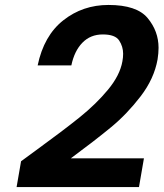

<svg xmlns="http://www.w3.org/2000/svg" viewBox="-20 -765 660 775"><path d="M125 -158Q235 -238 301.5 -291.5Q368 -345 416 -403Q464 -461 474 -517Q477 -533 477 -548Q477 -577 461 -601.5Q445 -626 395 -626Q345 -626 312.5 -592.5Q280 -559 268 -501H132Q157 -621 235.5 -683Q314 -745 418 -745Q532 -745 576 -692Q620 -639 620 -572Q620 -550 616 -525Q602 -447 547.5 -376Q493 -305 429.5 -252.5Q366 -200 266 -126H561L541 -10H47L65 -114Z"/></svg>

Font: Fz Poppins SemBd
Style: Italic
Weight: 600
Italic angle: -10°
Designer: Ninad Kale (Devanagari), Jonny Pinhorn (Latin)
Foundry: Indian Type Foundry
Version: Vit hóa bi Vntype.Com & FontZin.Com